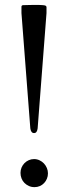

<svg xmlns="http://www.w3.org/2000/svg" viewBox="-20 -749 279 782"><path d="M63.5 -44.9Q63.5 -56.6 67.9 -66.9Q72.3 -77.1 79.8 -84.7Q87.4 -92.3 97.4 -96.7Q107.4 -101.1 118.7 -101.1Q130.4 -101.1 140.9 -96.2Q151.4 -91.3 158.9 -83.3Q166.5 -75.2 170.9 -64.7Q175.3 -54.2 175.3 -43Q175.3 -31.2 171.1 -21.2Q167 -11.2 159.7 -3.4Q152.3 4.4 142.3 8.8Q132.3 13.2 120.6 13.2Q107.9 13.2 97.7 8.5Q87.4 3.9 79.6 -3.9Q71.8 -11.7 67.6 -22.5Q63.5 -33.2 63.5 -44.9ZM133.3 -226.1Q132.3 -217.8 128.9 -212.4Q125.5 -207 118.7 -207Q111.8 -207 108.2 -212.4Q104.5 -217.8 103.5 -226.1L67.4 -695.8V-721.2Q67.4 -728 74.7 -728Q80.6 -728 94 -728.5Q107.4 -729 118.7 -729Q127 -729 136.7 -729Q146.5 -729 155.3 -728Q158.7 -728 163.3 -726.8Q168 -725.6 169.4 -721.2V-695.8Z"/></svg>

Font: Kurinto Book Core
Style: Regular
Weight: 400
Designer: Kurinto was developed by Clint Goss from a range of fonts that are compatible with the SIL Open Font License Version 1.1
Foundry: Clinton F. Goss
Version: Version 2.196; July 25, 2020